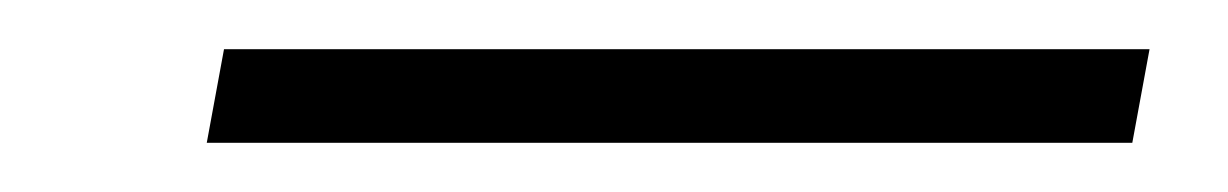

<svg xmlns="http://www.w3.org/2000/svg" viewBox="-20 -329 499 78"><path d="M64 -271 71 -309H447L440 -271Z"/></svg>

Font: DM Sans 36pt ExtraLight
Style: Italic
Weight: 250
Italic angle: -10°
Designer: Colophon Foundry, Jonny Pinhorn
Foundry: Colophon Foundry
Version: Version 4.004;gftools[0.9.30]